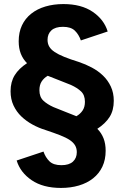

<svg xmlns="http://www.w3.org/2000/svg" viewBox="-20 -734 612 945"><path d="M540 -238Q540 -191 519.5 -158.5Q499 -126 459 -100Q479 -80 489.5 -53.5Q500 -27 500 8Q500 52 484 86Q468 120 438.5 143.5Q409 167 368.5 179Q328 191 280 191Q192 191 136 153Q80 115 62 56L194 12Q204 41 223.5 60Q243 79 282 79Q320 79 339 61.5Q358 44 358 15Q358 -4 349.5 -18.5Q341 -33 323 -45Q305 -57 275.5 -68.5Q246 -80 204 -94Q171 -104 140 -121Q109 -138 85 -161Q61 -184 46.5 -215Q32 -246 32 -285Q32 -331 52.5 -364Q73 -397 113 -423Q93 -443 82.5 -469.5Q72 -496 72 -531Q72 -575 88 -609Q104 -643 133.5 -666.5Q163 -690 203.5 -702Q244 -714 292 -714Q380 -714 436 -676Q492 -638 510 -579L378 -535Q368 -564 348.5 -583Q329 -602 290 -602Q252 -602 233 -584.5Q214 -567 214 -538Q214 -519 222.5 -504.5Q231 -490 249 -478Q267 -466 296.5 -454Q326 -442 368 -429Q401 -418 432 -401.5Q463 -385 487 -362Q511 -339 525.5 -308Q540 -277 540 -238ZM356 -162Q375 -173 386.5 -190Q398 -207 398 -233Q398 -266 379 -284Q360 -302 329 -316Q303 -327 273.5 -338Q244 -349 215 -361Q196 -350 185 -333Q174 -316 174 -290Q174 -257 193 -239Q212 -221 243 -207Q269 -196 298 -185Q327 -174 356 -162Z"/></svg>

Font: Post Grotesk Bold
Style: Bold
Weight: 700
Version: Version 1.0